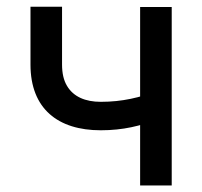

<svg xmlns="http://www.w3.org/2000/svg" viewBox="-20 -567 617 587"><path d="M408.4 -545.5V0H505V-545.5ZM464.1 -289.8C407 -268.8 354.4 -255.7 288 -255.7C241.1 -255.7 204.5 -271 184.7 -304.7C174.7 -321.4 169.7 -343 169.7 -369.7V-546.5H73.2V-369.7C73.2 -234.4 157.3 -168.7 288 -168.7C356.5 -168.7 410.5 -182.2 464.1 -203.1Z"/></svg>

Font: Inter 465
Style: Regular
Weight: 400
Designer: Rasmus Andersson
Foundry: rsms
Version: Version 3.019;Glyphs 3.1.2 (3151)